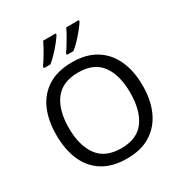

<svg xmlns="http://www.w3.org/2000/svg" viewBox="-214 -1103 1208 1271"><g transform="rotate(-30 390.5 -467.0)"><path d="M720 -358Q720 -247 682.5 -164.5Q645 -82 572 -36Q499 10 391 10Q280 10 206.5 -36Q133 -82 97 -165Q61 -248 61 -359Q61 -469 97 -551Q133 -633 206.5 -679Q280 -725 392 -725Q499 -725 572 -679.5Q645 -634 682.5 -551.5Q720 -469 720 -358ZM156 -358Q156 -223 213 -145.5Q270 -68 391 -68Q513 -68 569 -145.5Q625 -223 625 -358Q625 -493 569 -569.5Q513 -646 392 -646Q271 -646 213.5 -569.5Q156 -493 156 -358ZM570 -934Q560 -917 537 -888Q514 -859 487 -830.5Q460 -802 437 -784H387V-796Q401 -815 417 -841Q433 -867 448.5 -894.5Q464 -922 474 -944H570ZM394 -934Q384 -917 361 -888Q338 -859 311 -830.5Q284 -802 261 -784H211V-796Q232 -825 257 -867.5Q282 -910 298 -944H394Z"/></g></svg>

Font: Noto Sans Lydian
Style: Regular
Weight: 400
Designer: Monotype Design Team
Foundry: Monotype Imaging Inc.
Version: Version 2.002; ttfautohint (v1.8.4.7-5d5b)